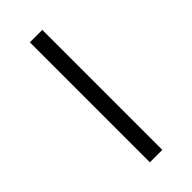

<svg xmlns="http://www.w3.org/2000/svg" viewBox="-297 -887 1093 1093"><g transform="rotate(-45 250.0 -340.0)"><path d="M200 143V-823H300V143Z"/></g></svg>

Font: iosevka_custom_sans_ss08 SmBd
Style: Regular
Weight: 600
Designer: Belleve Invis
Foundry: Belleve Invis
Version: Version 10.3.0; ttfautohint (v1.8.3)